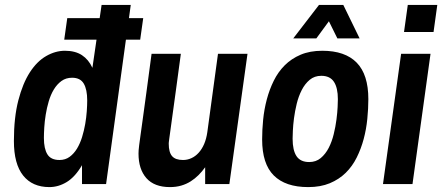

<svg xmlns="http://www.w3.org/2000/svg" viewBox="-20 -743 1785 775"><path d="M36.1 -173.8Q36.1 -269 54 -337.9Q71.8 -406.7 100.6 -451.2Q129.4 -495.6 166.5 -516.8Q203.6 -538.1 242.2 -538.1Q283.7 -538.1 310.8 -520.3Q337.9 -502.4 353 -469.2L369.6 -583H239.3L251.5 -669.9H382.3L390.1 -723.1H507.8L500.5 -669.9H558.1L545.9 -583H488.3L408.2 0H311V-76.2Q283.2 -28.8 249.5 -8.3Q215.8 12.2 179.2 12.2Q110.8 12.2 73.5 -34.4Q36.1 -81.1 36.1 -173.8ZM220.2 -97.2Q243.7 -97.2 261 -109.9Q278.3 -122.6 290.8 -143.1Q303.2 -163.6 311.3 -189.7Q319.3 -215.8 324 -242.7Q328.6 -269.5 330.3 -294.4Q332 -319.3 332 -337.9Q332 -381.8 318.1 -405.5Q304.2 -429.2 271 -429.2Q246.1 -429.2 228 -416Q210 -402.8 197.3 -381.8Q184.6 -360.8 176.8 -334.2Q168.9 -307.6 164.6 -280.5Q160.2 -253.4 158.7 -228.5Q157.2 -203.6 157.2 -186Q157.2 -142.6 171.4 -119.9Q185.5 -97.2 220.2 -97.2Z M539.1 -123Q539.1 -129.9 539.6 -136.5Q540 -143.1 541.7 -156.7Q543.5 -170.4 546.9 -195.1Q550.3 -219.7 556.2 -262.2Q562 -304.7 570.8 -368.9Q579.6 -433.1 591.8 -525.9H710Q698.2 -439.5 690.2 -379.4Q682.1 -319.3 676.5 -279.8Q670.9 -240.2 668 -217.8Q665 -195.3 663.3 -183.8Q661.6 -172.4 661.4 -168.7Q661.1 -165 661.1 -163.1Q661.1 -128.4 674.6 -112.8Q688 -97.2 718.8 -97.2Q736.3 -97.2 752.4 -104.5Q768.6 -111.8 781.7 -126.2Q794.9 -140.6 804 -161.6Q813 -182.6 816.9 -210L859.9 -525.9H979L905.8 0H808.1V-67.9Q795.9 -50.8 781.5 -36.4Q767.1 -22 749.8 -11Q732.4 0 711.7 6.1Q690.9 12.2 666 12.2Q603 12.2 571 -23.9Q539.1 -60.1 539.1 -123Z M1038.1 -180.2Q1038.1 -218.8 1042.2 -260.3Q1046.4 -301.8 1056.9 -341.6Q1067.4 -381.3 1085 -417Q1102.5 -452.6 1129.4 -479.5Q1156.2 -506.3 1193.6 -522.2Q1231 -538.1 1280.8 -538.1Q1373 -538.1 1419.9 -490Q1466.8 -441.9 1466.8 -342.8Q1466.8 -304.2 1462.6 -262.7Q1458.5 -221.2 1448 -181.9Q1437.5 -142.6 1419.9 -107.2Q1402.3 -71.8 1375.5 -45.4Q1348.6 -19 1311.3 -3.4Q1273.9 12.2 1224.1 12.2Q1132.3 12.2 1085.2 -34.7Q1038.1 -81.5 1038.1 -180.2ZM1161.1 -183.1Q1161.1 -136.2 1177 -112.5Q1192.9 -88.9 1228 -88.9Q1255.4 -88.9 1274.7 -105Q1293.9 -121.1 1306.9 -146.2Q1319.8 -171.4 1327.1 -201.7Q1334.5 -231.9 1338.1 -260.3Q1341.8 -288.6 1342.8 -311Q1343.8 -333.5 1343.8 -342.8Q1343.8 -388.7 1327.9 -412.8Q1312 -437 1276.9 -437Q1249.5 -437 1230.2 -420.9Q1210.9 -404.8 1198 -379.6Q1185.1 -354.5 1177.7 -324.2Q1170.4 -293.9 1166.7 -265.9Q1163.1 -237.8 1162.1 -215.1Q1161.1 -192.4 1161.1 -183.1ZM1365.7 -723.1 1431.6 -587.9H1341.8L1307.6 -657.2L1256.8 -587.9H1163.6L1267.6 -723.1Z M1745.1 -723.1 1730 -613.8H1610.8L1626 -723.1ZM1717.8 -525.9 1645 0H1525.9L1599.1 -525.9Z"/></svg>

Font: Archivo Narrow
Style: Bold Italic
Weight: 700
Italic angle: -8°
Designer: Hector Gatti
Foundry: Hector Gatti
Version: 1.002; ttfautohint (v0.8)